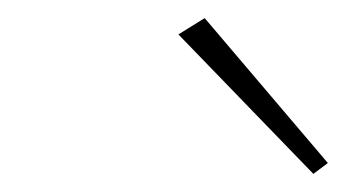

<svg xmlns="http://www.w3.org/2000/svg" viewBox="-20 -720 388 212"><path d="M177 -682 326 -528 342 -540 206 -700Z"/></svg>

Font: Jost* 200 Thin Italic
Style: Italic
Weight: 200
Italic angle: -10°
Version: Version 3.200; ttfautohint (v0.97) -l 8 -r 50 -G 200 -x 14 -